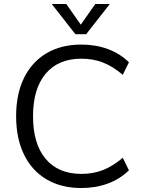

<svg xmlns="http://www.w3.org/2000/svg" viewBox="-20 -937 717 965"><path d="M61 -353Q61 -464 100.5 -545Q140 -626 214 -669.5Q288 -713 388 -713Q461 -713 522 -690.5Q583 -668 628 -624L597 -561Q546 -604 497 -623Q448 -642 389 -642Q273 -642 209.5 -566.5Q146 -491 146 -353Q146 -214 209.5 -138.5Q273 -63 389 -63Q448 -63 497 -82Q546 -101 597 -144L628 -81Q583 -37 522 -14.5Q461 8 388 8Q288 8 214 -35.5Q140 -79 100.5 -160.5Q61 -242 61 -353ZM459 -917H532L413 -765H359L240 -917H313L386 -813Z"/></svg>

Font: wassup Sans
Style: Regular
Weight: 400
Version: Version 2.001